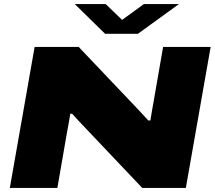

<svg xmlns="http://www.w3.org/2000/svg" viewBox="-20 -917 1048 937"><path d="M28 0 149 -688H364L652 -385Q657 -380 666 -370Q675 -360 685.5 -349Q696 -338 704 -329H714Q716 -343 720 -366.5Q724 -390 728 -412L776 -688H1008L887 0H674L399 -290Q382 -308 362.5 -328.5Q343 -349 332 -362H323Q321 -348 316.5 -322.5Q312 -297 307 -271L260 0ZM853 -897 653 -752H493L345 -897H496L606 -791H536L682 -897Z"/></svg>

Font: Archivo Expanded Black
Style: Italic
Weight: 900
Width: 7
Italic angle: -10°
Designer: Hector Gatti
Foundry: Omnibus-Type
Version: Version 2.001